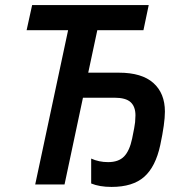

<svg xmlns="http://www.w3.org/2000/svg" viewBox="-20 -734 744 764"><path d="M423.8 9.8Q376 9.8 342.8 -3.9V-103Q373.5 -88.9 410.2 -88.9Q451.7 -88.9 473.6 -111.3Q495.6 -133.8 505.9 -183.1Q516.1 -231.9 517.6 -247.8Q519 -263.7 519 -274.9Q519 -309.6 499.8 -327.4Q480.5 -345.2 435.1 -345.2H310.1L236.8 0H120.1L251 -613.8H85.9L107.9 -713.9H571.8L550.8 -613.8H367.2L331.1 -444.8H453.1Q544.4 -444.8 590.3 -403.8Q636.2 -362.8 636.2 -290Q636.2 -243.2 617.7 -156.7Q599.1 -70.3 553.7 -30.3Q508.3 9.8 423.8 9.8Z"/></svg>

Font: Open Sans Semibold
Style: Italic
Weight: 600
Italic angle: -12°
Foundry: Ascender Corporation
Version: Version 1.10